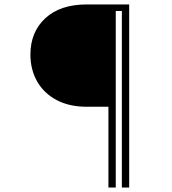

<svg xmlns="http://www.w3.org/2000/svg" viewBox="-20 -845 774 865"><path d="M468.5 0H501.5V-795.5H529V0H562V-825H371.5Q251 -825 184 -762.8Q117 -700.5 117 -599Q117 -532 147 -478.8Q177 -425.5 234 -394.8Q291 -364 371.5 -364H468.5Z"/></svg>

Font: Spartan ExtraLight
Style: Regular
Weight: 200
Designer: Matt Bailey, Mirko Velimirovic
Foundry: Matt Bailey
Version: Version 1.003; ttfautohint (v1.8.3)